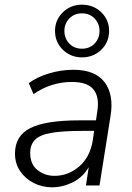

<svg xmlns="http://www.w3.org/2000/svg" viewBox="-20 -792 562 820"><path d="M202 8Q161 8 125 -10Q89 -28 66.5 -60.5Q44 -93 44 -136Q44 -212 109.5 -245Q175 -278 319 -278H390L395 -313Q406 -376 380 -409Q354 -442 288 -442Q198 -442 123 -390L103 -437Q138 -463 189.5 -478.5Q241 -494 293 -494Q387 -494 427 -440.5Q467 -387 452 -296L405 0H347L359 -78Q333 -34 290 -13Q247 8 202 8ZM213 -41Q271 -41 317.5 -80.5Q364 -120 376 -191L382 -233H333Q248 -233 199 -224.5Q150 -216 129.5 -195Q109 -174 109 -139Q109 -90 140.5 -65.5Q172 -41 213 -41ZM330 -547Q282 -547 248.5 -579.5Q215 -612 215 -660Q215 -707 248.5 -739.5Q282 -772 330 -772Q379 -772 412.5 -739.5Q446 -707 446 -660Q446 -612 412.5 -579.5Q379 -547 330 -547ZM330 -584Q363 -584 384 -606Q405 -628 405 -660Q405 -691 384 -713Q363 -735 330 -735Q297 -735 276 -713Q255 -691 255 -660Q255 -628 276 -606Q297 -584 330 -584Z"/></svg>

Font: Nunito Sans Light
Style: Italic
Weight: 300
Italic angle: -9°
Designer: Vernon Adams
Foundry: Vernon Adams
Version: Version 3.006; ttfautohint (v1.8.3)